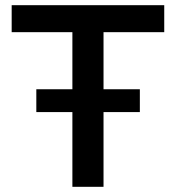

<svg xmlns="http://www.w3.org/2000/svg" viewBox="-20 -720 678 740"><path d="M259 0V-288H120V-376H259V-596H25V-700H613V-596H379V-376H519V-288H379V0Z"/></svg>

Font: Red Hat Text Medium
Style: Regular
Weight: 500
Designer: Pentagram, MCKL
Foundry: Pentagram, MCKL
Version: Version 1.023